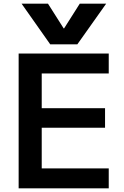

<svg xmlns="http://www.w3.org/2000/svg" viewBox="-20 -1020 674 1040"><path d="M97 -1000H240L325 -866H327L412 -1000H555L399 -780H252ZM81 0V-730H569V-622H206V-434H549V-328H206V-108H569V0Z"/></svg>

Font: M PLUS 1 SemiBold
Style: Regular
Weight: 600
Designer: Coji Morishita
Foundry: UNDERFOREST DESIGN
Version: Version 1.001